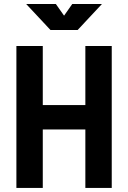

<svg xmlns="http://www.w3.org/2000/svg" viewBox="-20 -918 626 938"><path d="M397 0V-693.4H525.9V0ZM60.1 0V-693.4H189V0ZM80.6 -285.6V-404.8H507.8V-285.6ZM226.6 -771.5 107.9 -898.4H252.9L297.9 -834.5H288.1L333 -898.4H478L359.4 -771.5Z"/></svg>

Font: Cascadia Code
Style: Regular
Weight: 400
Monospace: yes
Designer: Aaron Bell
Foundry: Saja Typeworks
Version: Version 2106.017